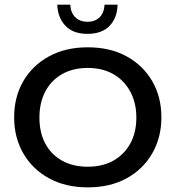

<svg xmlns="http://www.w3.org/2000/svg" viewBox="-20 -798 757 828"><path d="M358 10Q263 10 191.5 -29Q120 -68 80.5 -136.5Q41 -205 41 -292Q41 -380 80.5 -448Q120 -516 191.5 -555Q263 -594 358 -594Q455 -594 526 -555Q597 -516 636.5 -448Q676 -380 676 -292Q676 -205 636.5 -136.5Q597 -68 526 -29Q455 10 358 10ZM358 -79Q422 -79 468.5 -105Q515 -131 541.5 -178.5Q568 -226 568 -291Q568 -355 541.5 -403.5Q515 -452 468.5 -478.5Q422 -505 358 -505Q295 -505 248 -478.5Q201 -452 175.5 -403.5Q150 -355 150 -291Q150 -226 175.5 -178.5Q201 -131 248 -105Q295 -79 358 -79ZM357 -652Q295 -652 262 -687Q229 -722 227 -778H283Q285 -742 305.5 -723Q326 -704 357 -704Q389 -704 409 -723Q429 -742 431 -778H487Q486 -722 453 -687Q420 -652 357 -652Z"/></svg>

Font: Rokkitt SemiBold Medium
Style: Regular
Weight: 500
Version: Version 3.103